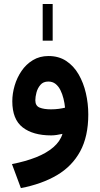

<svg xmlns="http://www.w3.org/2000/svg" viewBox="-20 -678 504 963"><path d="M194.1 -474H244.2V-657.8H194.1ZM422.8 -103.7Q422.8 -158.7 410.7 -210.9Q398.7 -263 374.2 -305.2Q349.8 -347.4 312.2 -372.2Q274.7 -397 223.3 -397Q178.9 -397 144.9 -376.3Q110.8 -355.6 87.9 -321.9Q65 -288.2 53.4 -248.4Q41.7 -208.5 41.7 -170.1Q41.7 -79.7 93.5 -39.3Q145.3 1.1 236.8 1.1Q249.1 1.1 264.4 -1.1Q279.7 -3.4 293.3 -6.6Q282.2 30.5 248.2 60Q214.1 89.6 161.2 110.7Q108.2 131.7 40 145L84.7 265.4Q189.7 245.3 265.5 200.7Q341.4 156 382.1 81.3Q422.8 6.6 422.8 -103.7ZM235.6 -129.6Q200.7 -129.6 178.9 -138.3Q157.2 -147 157.2 -175Q157.2 -192 162.9 -214Q168.7 -236 182.9 -252.5Q197 -269 222.3 -269Q243.4 -269 258.3 -257.4Q273.1 -245.7 282.9 -226.3Q292.6 -206.9 298.3 -183.9Q304.1 -160.8 306.2 -138Q293.1 -134.6 274.8 -132.1Q256.5 -129.6 235.6 -129.6Z"/></svg>

Font: Vazirmatn NL
Style: Regular
Weight: 400
Designer: Saber Rastikerdar
Foundry: Saber Rastikerdar
Version: Version 33.003